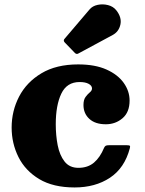

<svg xmlns="http://www.w3.org/2000/svg" viewBox="-20 -828 654 866"><path d="M32.5 -252.5Q32.5 -327.5 66.2 -392.5Q100 -457.5 167 -497.5Q234 -537.5 332.5 -537.5Q408.5 -537.5 460 -514.5Q511.5 -491.5 538 -454.2Q564.5 -417 564.5 -374.5Q564.5 -322 532.8 -294.8Q501 -267.5 457.5 -267.5Q409.5 -267.5 383 -291.8Q356.5 -316 356.5 -354.5Q356.5 -378 366 -390.8Q375.5 -403.5 385.2 -411.5Q395 -419.5 395 -429Q395 -441.5 380 -449.8Q365 -458 339 -458Q281.5 -458 256.5 -405.5Q231.5 -353 231.5 -267.5Q231.5 -217.5 240.2 -172.8Q249 -128 271.2 -99.5Q293.5 -71 333.5 -71Q376 -71 403.8 -94.5Q431.5 -118 449.5 -161.5Q452.5 -168 456.8 -170.5Q461 -173 471.5 -173H551.5Q563 -173 565.5 -170.5Q568 -168 565.5 -159Q542 -70 475.8 -26.2Q409.5 17.5 316.5 17.5Q220 17.5 157 -20.2Q94 -58 63.2 -119.8Q32.5 -181.5 32.5 -252.5ZM317.5 -589.5 272 -636.5Q263.5 -645.5 272 -654L384 -785.5Q397 -801 420.2 -806Q443.5 -811 467.2 -805Q491 -799 505 -781Q530 -749 523 -717Q516 -685 488 -670L334 -587Q325 -581.5 317.5 -589.5Z"/></svg>

Font: Besley* Heavy
Style: Regular
Weight: 800
Designer: Owen Earl
Foundry: indestructible type*
Version: Version 3.000; ttfautohint (v1.8.3)